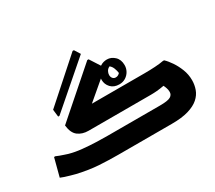

<svg xmlns="http://www.w3.org/2000/svg" viewBox="-160 -1231 1735 1551"><g transform="rotate(-30 707.0 -455.5)"><path d="M724 -788 804 -664 568 -464H1060Q1111 -464 1158.5 -467Q1206 -470 1236 -476H1248Q1273 -453 1299.5 -414Q1326 -375 1345 -326.5Q1364 -278 1364 -224Q1364 -181 1349.5 -140.5Q1335 -100 1299.5 -68.5Q1264 -37 1202.5 -18.5Q1141 0 1046 0H548Q458 0 369.5 -5.5Q281 -11 172 -36Q153 -41 128 -48Q103 -55 80 -62.5Q57 -70 44 -76L88 -244H100Q111 -239 130.5 -231.5Q150 -224 169.5 -218Q189 -212 200 -208Q253 -193 317.5 -186.5Q382 -180 443.5 -178Q505 -176 548 -176H1036Q1110 -176 1135 -190.5Q1160 -205 1160 -232Q1160 -251 1154 -269Q1148 -287 1141 -300Q1103 -293 1074 -290.5Q1045 -288 1016 -288H436Q378 -288 339 -317.5Q300 -347 292 -420L712 -788ZM851 -713Q890 -713 921.5 -683.5Q953 -654 953 -602Q953 -572 938.5 -546Q924 -520 898.5 -504Q873 -488 840 -488Q789 -488 760.5 -519Q732 -550 732 -591Q732 -624 747.5 -651.5Q763 -679 790 -696Q817 -713 851 -713ZM804 -595Q804 -576 814.5 -563.5Q825 -551 842 -551Q855 -551 864.5 -556.5Q874 -562 881 -570Q878 -593 869 -616.5Q860 -640 842 -654Q822 -645 813 -628Q804 -611 804 -595ZM272 -578 646 -911H658L692 -857L292 -510H280Z"/></g></svg>

Font: Kufam Black
Style: Regular
Weight: 900
Designer: Wael Morcos, Artur Schmal
Foundry: Original Type
Version: Version 1.301; ttfautohint (v1.8.3)